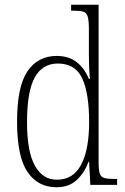

<svg xmlns="http://www.w3.org/2000/svg" viewBox="-20 -780 529 810"><path d="M218 10Q140 10 96 -54.5Q52 -119 52 -267Q52 -415 96 -479.5Q140 -544 219 -544Q271 -544 304 -517.5Q337 -491 355 -447H359Q357 -471 356 -497Q355 -523 355 -548V-656Q355 -693 350 -710Q345 -727 331 -731Q317 -735 290 -735H280V-760H396V-93Q396 -62 401 -47.5Q406 -33 420.5 -29Q435 -25 463 -25H474V0H361L356 -98H354Q335 -49 302.5 -19.5Q270 10 218 10ZM221 -22Q289 -22 322.5 -85.5Q356 -149 356 -265Q356 -386 327 -449Q298 -512 224 -512Q159 -512 126.5 -453Q94 -394 94 -265Q94 -140 127.5 -80.5Q161 -21 221 -22Z"/></svg>

Font: Noto Serif Tamil Condensed ExtraLight
Style: Regular
Weight: 200
Width: 3
Designer: Indian Type Foundry, Tom Grace, and the Monotype Design Team
Foundry: Monotype Imaging Inc.
Version: Version 2.004; ttfautohint (v1.8.4.7-5d5b)